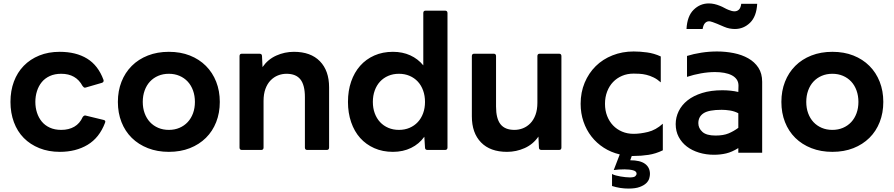

<svg xmlns="http://www.w3.org/2000/svg" viewBox="-20 -837 5209 1119"><path d="M329 48Q263 48 209.5 26.5Q156 5 118.5 -33Q81 -71 61 -125Q41 -179 41 -243Q41 -308 61 -361.5Q81 -415 118.5 -453.5Q156 -492 209 -513.5Q262 -535 328 -535Q423 -535 487.5 -495.5Q552 -456 583 -372Q584 -370 584 -367Q584 -357 573 -354L480 -327L475 -326Q468 -326 461 -336Q423 -407 337 -407Q299 -407 270.5 -394Q242 -381 223.5 -358.5Q205 -336 195.5 -306Q186 -276 186 -243Q186 -210 195.5 -180.5Q205 -151 223.5 -128.5Q242 -106 270.5 -93Q299 -80 337 -80Q381 -80 413 -98.5Q445 -117 462 -155Q471 -167 481 -163L584 -138Q598 -135 592 -121Q559 -34 490.5 7Q422 48 329 48Z M964 48Q897 48 842 26.5Q787 5 748 -33.5Q709 -72 688 -125.5Q667 -179 667 -243Q667 -307 688 -360.5Q709 -414 748 -453Q787 -492 842 -513.5Q897 -535 964 -535Q1032 -535 1086.5 -513.5Q1141 -492 1180 -453Q1219 -414 1240 -360.5Q1261 -307 1261 -243Q1261 -179 1240 -125.5Q1219 -72 1180 -33.5Q1141 5 1086.5 26.5Q1032 48 964 48ZM964 -80Q998 -80 1026 -92Q1054 -104 1074 -125.5Q1094 -147 1105 -177Q1116 -207 1116 -243Q1116 -279 1105 -309.5Q1094 -340 1074 -361.5Q1054 -383 1026 -395Q998 -407 964 -407Q930 -407 902 -395Q874 -383 854 -361.5Q834 -340 823 -309.5Q812 -279 812 -243Q812 -207 823 -177Q834 -147 854 -125.5Q874 -104 902 -92Q930 -80 964 -80Z M1390 37Q1376 37 1376 23V-510Q1376 -524 1390 -524H1492Q1498 -524 1502.5 -521Q1507 -518 1507 -510L1510 -446Q1541 -491 1590 -513Q1639 -535 1693 -535Q1791 -535 1844.5 -480Q1898 -425 1898 -328V23Q1898 37 1884 37H1771Q1757 37 1757 23V-271Q1757 -341 1731 -374Q1705 -407 1650 -407Q1624 -407 1600 -397.5Q1576 -388 1557 -368.5Q1538 -349 1527 -319Q1516 -289 1516 -249V23Q1516 37 1502 37Z M2270 48Q2210 48 2161.5 26.5Q2113 5 2079 -33Q2045 -71 2026.5 -125Q2008 -179 2008 -243Q2008 -308 2026.5 -361.5Q2045 -415 2079 -453.5Q2113 -492 2161.5 -513.5Q2210 -535 2270 -535Q2326 -535 2371 -514.5Q2416 -494 2447 -456V-761Q2447 -775 2461 -775H2573Q2588 -775 2588 -761V23Q2588 37 2573 37H2472Q2457 37 2457 23L2453 -40Q2423 2 2376 25Q2329 48 2270 48ZM2305 -80Q2339 -80 2367 -92Q2395 -104 2415 -125.5Q2435 -147 2446 -177Q2457 -207 2457 -243Q2457 -279 2446 -309.5Q2435 -340 2415 -361.5Q2395 -383 2367 -395Q2339 -407 2305 -407Q2271 -407 2243 -395Q2215 -383 2195 -361.5Q2175 -340 2164 -309.5Q2153 -279 2153 -243Q2153 -207 2164 -177Q2175 -147 2195 -125.5Q2215 -104 2243 -92Q2271 -80 2305 -80Z M2935 48Q2837 48 2783.5 -7Q2730 -62 2730 -159V-510Q2730 -524 2744 -524H2857Q2871 -524 2871 -510V-216Q2871 -146 2897 -113Q2923 -80 2978 -80Q3004 -80 3028 -89.5Q3052 -99 3071 -118.5Q3090 -138 3101 -168Q3112 -198 3112 -238V-510Q3112 -524 3126 -524H3238Q3252 -524 3252 -510V23Q3252 37 3238 37H3136Q3130 37 3125.5 34Q3121 31 3121 23L3118 -41Q3087 4 3038 26Q2989 48 2935 48Z M3643 262Q3594 262 3547 247V177Q3556 182 3569 185.5Q3582 189 3596.5 191.5Q3611 194 3625.5 195.5Q3640 197 3651 197Q3675 197 3682.5 190Q3690 183 3690 175Q3690 161 3669.5 155.5Q3649 150 3620 150Q3603 150 3587 151Q3571 152 3557 154L3592 63Q3541 51 3499 24Q3457 -3 3427 -41.5Q3397 -80 3380.5 -128.5Q3364 -177 3364 -232Q3364 -299 3387.5 -355Q3411 -411 3452 -451.5Q3493 -492 3550 -514.5Q3607 -537 3673 -537Q3710 -537 3751 -531.5Q3792 -526 3831 -508V-357Q3811 -375 3789.5 -385.5Q3768 -396 3747 -401Q3726 -406 3707 -407Q3688 -408 3673 -408Q3636 -408 3605.5 -395Q3575 -382 3553 -359Q3531 -336 3518.5 -303.5Q3506 -271 3506 -232Q3506 -193 3518.5 -161Q3531 -129 3553 -106Q3575 -83 3605.5 -70Q3636 -57 3673 -57Q3711 -57 3756.5 -68Q3802 -79 3843 -116V39Q3802 59 3759.5 65.5Q3717 72 3673 72H3662L3653 97Q3711 97 3739.5 118Q3768 139 3768 177Q3768 188 3764 202.5Q3760 217 3747 230Q3734 243 3709 252.5Q3684 262 3643 262Z M4141 65Q4095 65 4054 52.5Q4013 40 3983 17Q3953 -6 3935.5 -39Q3918 -72 3918 -114Q3918 -153 3935.5 -189Q3953 -225 3987 -252Q4021 -279 4072 -295Q4123 -311 4190 -311Q4214 -311 4238 -308.5Q4262 -306 4283 -301L4284 -338Q4284 -359 4273.5 -374Q4263 -389 4244.5 -398.5Q4226 -408 4201 -412.5Q4176 -417 4147 -417Q4108 -417 4065.5 -409.5Q4023 -402 3984 -389V-511Q4022 -523 4067.5 -530Q4113 -537 4159 -537Q4209 -537 4256.5 -527.5Q4304 -518 4341 -497Q4378 -476 4400 -442.5Q4422 -409 4422 -360V53H4283V26Q4246 49 4212.5 57Q4179 65 4141 65ZM4150 -47Q4196 -47 4226 -59.5Q4256 -72 4283 -92V-177Q4260 -189 4234.5 -193Q4209 -197 4186 -197Q4111 -197 4080.5 -177Q4050 -157 4050 -119Q4050 -90 4073.5 -68.5Q4097 -47 4150 -47ZM3981 -668Q3985 -743 4022.5 -780Q4060 -817 4111 -817Q4142 -817 4176 -803Q4189 -798 4201.5 -791Q4214 -784 4227 -779Q4246 -771 4261 -771Q4276 -771 4286.5 -781Q4297 -791 4300 -815H4393Q4389 -741 4351.5 -704.5Q4314 -668 4263 -668Q4248 -668 4232 -671Q4216 -674 4200 -681Q4175 -692 4159 -698.5Q4143 -705 4134 -708Q4125 -711 4120.5 -712Q4116 -713 4113 -713Q4099 -713 4089 -702.5Q4079 -692 4075 -668Z M4831 48Q4764 48 4709 26.5Q4654 5 4615 -33.5Q4576 -72 4555 -125.5Q4534 -179 4534 -243Q4534 -307 4555 -360.5Q4576 -414 4615 -453Q4654 -492 4709 -513.5Q4764 -535 4831 -535Q4899 -535 4953.5 -513.5Q5008 -492 5047 -453Q5086 -414 5107 -360.5Q5128 -307 5128 -243Q5128 -179 5107 -125.5Q5086 -72 5047 -33.5Q5008 5 4953.5 26.5Q4899 48 4831 48ZM4831 -80Q4865 -80 4893 -92Q4921 -104 4941 -125.5Q4961 -147 4972 -177Q4983 -207 4983 -243Q4983 -279 4972 -309.5Q4961 -340 4941 -361.5Q4921 -383 4893 -395Q4865 -407 4831 -407Q4797 -407 4769 -395Q4741 -383 4721 -361.5Q4701 -340 4690 -309.5Q4679 -279 4679 -243Q4679 -207 4690 -177Q4701 -147 4721 -125.5Q4741 -104 4769 -92Q4797 -80 4831 -80Z"/></svg>

Font: LINE Seed JP_TTF Bold
Style: Regular
Weight: 700
Designer: LINE & Fontrix & Fontworks
Version: Version 1.009